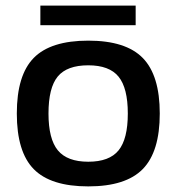

<svg xmlns="http://www.w3.org/2000/svg" viewBox="-20 -655 630 685"><path d="M100.5 -448.5Q161 -510 295 -510Q429 -510 489.5 -448Q550 -386 550 -250Q550 -114 489.5 -52Q429 10 295 10Q161 10 100.5 -51.5Q40 -113 40 -250Q40 -387 100.5 -448.5ZM153 -250Q153 -159 186.5 -118.5Q220 -78 295 -78Q370 -78 403 -118.5Q436 -159 436 -250Q436 -341 403 -381.5Q370 -422 295 -422Q219 -422 186 -382Q153 -342 153 -250ZM124 -635H464V-565H124Z"/></svg>

Font: Fivo Sans Med
Style: Regular
Weight: 450
Designer: Alexander Slobzheninov
Foundry: Alexander Slobzheninov
Version: 1.0